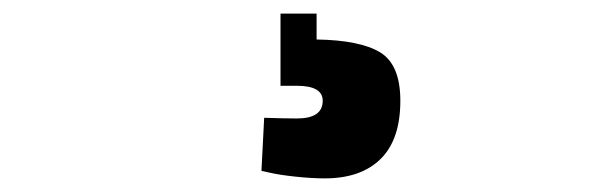

<svg xmlns="http://www.w3.org/2000/svg" viewBox="-20 -21 873 282"><path d="M568 127Q568 184 539 212.5Q510 241 457 241Q438 241 414.5 238.5Q391 236 378 233L364 230L368 152Q399 153 416 153Q454 153 454 127Q454 105 416 105H392V-1H445V37Q509 38 538.5 56Q568 74 568 127Z"/></svg>

Font: TitilliumText22L Xb
Style: Bold
Weight: 400
Designer: Campivisivi
Foundry: Campivisivi
Version: 1.000